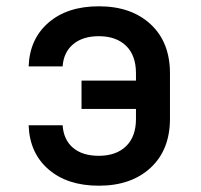

<svg xmlns="http://www.w3.org/2000/svg" viewBox="-20 -580 640 610"><path d="M294 10Q194 10 134 -42Q74 -94 71 -182H179Q182 -136 212 -110.5Q242 -85 294 -85Q349 -85 380.5 -115.5Q412 -146 412 -202V-234H239V-324H412V-347Q412 -404 380.5 -434.5Q349 -465 294 -465Q243 -465 212.5 -439.5Q182 -414 179 -369H71Q74 -456 134 -508Q194 -560 294 -560Q397 -560 458.5 -503Q520 -446 520 -347V-203Q520 -104 458.5 -47Q397 10 294 10Z"/></svg>

Font: Pitagon Sans Mono SemiBold
Style: Regular
Weight: 600
Monospace: yes
Designer: Travis Tran
Foundry: Pitagon
Version: Version 1.001; ttfautohint (v1.8.4.7-5d5b);gftools[0.9.26]